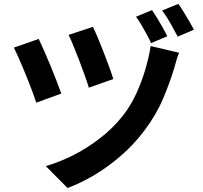

<svg xmlns="http://www.w3.org/2000/svg" viewBox="-20 -888 1040 986"><path d="M457 -750Q466.6 -731.5 481.1 -696.9Q495.7 -662.2 511.5 -621.7Q527.2 -581.2 540.9 -543.8Q554.6 -506.3 561.9 -482.1L436 -437.8Q429.4 -461.5 416.2 -497.9Q403.1 -534.2 388.2 -574Q373.3 -613.7 358.3 -649.7Q343.4 -685.8 332.3 -708.8ZM899.7 -617.1Q891.5 -598.6 885.8 -577.5Q880 -556.4 874.9 -539.2Q853.8 -467.6 818 -382.6Q782.2 -297.6 720.2 -215.8Q667.9 -146.7 603.4 -90.3Q538.9 -33.9 468.8 8.4Q398.7 50.7 326.9 77.6L215.3 -35Q284.1 -54.9 355.4 -90.6Q426.6 -126.3 493 -177.6Q559.4 -228.9 610 -292.6Q651 -344.9 679.8 -407.4Q708.5 -469.9 726.9 -533.3Q745.3 -596.7 753.7 -651.5ZM178.8 -688.1Q189.9 -664.7 206.4 -627.8Q222.8 -591 239.7 -549.6Q256.6 -508.2 271.2 -470.7Q285.8 -433.2 294.8 -407.6L166.3 -360.8Q159.7 -380.3 149.2 -409.7Q138.7 -439.1 125.2 -472.7Q111.7 -506.3 97.8 -539.5Q84 -572.7 71.8 -599.9Q59.6 -627.1 51.3 -643.4ZM760.7 -836.1Q773.3 -817.9 788 -793.6Q802.7 -769.2 816.6 -744.7Q830.4 -720.2 839.1 -701.7L755.7 -666.7Q746.5 -688.2 733.1 -712.4Q719.8 -736.7 705.9 -760.3Q691.9 -783.9 678.4 -802.2ZM895.9 -868.1Q908.7 -850 923.7 -825.8Q938.7 -801.6 952.6 -777.5Q966.6 -753.4 976 -735.5L892.6 -699.9Q876.4 -730.9 855 -769Q833.5 -807.1 812.7 -834.2Z"/></svg>

Font: Shanggu Sans SC VF
Style: Regular
Weight: 250
Designer: GuiWonder
Version: Version 1.021